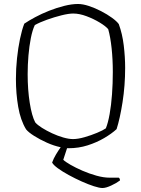

<svg xmlns="http://www.w3.org/2000/svg" viewBox="-20 -745 709 965"><path d="M325 0Q321 0 317 0L298 58Q308 68 334 83Q360 98 394.5 113Q429 128 465 138Q501 148 531 148H577Q583 152 583 162Q566 175 539 187.5Q512 200 495 200Q480 200 452 191Q424 182 390.5 167Q357 152 325 134.5Q293 117 270.5 100.5Q248 84 242 72Q249 52 261 32Q273 12 285 -5Q251 -12 215.5 -28Q180 -44 151.5 -62Q123 -80 111 -95Q83 -141 71.5 -208Q60 -275 60 -348Q60 -400 65.5 -452Q71 -504 80.5 -549.5Q90 -595 102 -626Q124 -641 156.5 -658.5Q189 -676 227 -691Q265 -706 303 -715.5Q341 -725 372 -725Q396 -725 426.5 -715Q457 -705 488 -689Q519 -673 543 -655.5Q567 -638 577 -624Q595 -575 602 -516.5Q609 -458 609 -404Q609 -315 596 -232Q583 -149 566 -96Q541 -73 503.5 -51Q466 -29 420.5 -14.5Q375 0 325 0ZM347 -46Q372 -46 405 -55.5Q438 -65 468 -77.5Q498 -90 512 -100Q523 -127 531 -171.5Q539 -216 543 -271Q547 -326 547 -383Q547 -446 541 -502.5Q535 -559 524 -598Q512 -613 481.5 -631.5Q451 -650 415 -663.5Q379 -677 348 -677Q325 -677 289 -668Q253 -659 216.5 -646Q180 -633 155 -619Q143 -594 135 -553.5Q127 -513 123 -466Q119 -419 119 -372Q119 -294 129.5 -228Q140 -162 157 -130Q168 -117 191 -102.5Q214 -88 242 -75Q270 -62 298 -54Q326 -46 347 -46Z"/></svg>

Font: Texturina 72pt Thin
Style: Regular
Weight: 100
Designer: Guillermo Torres Carreño
Foundry: Omnibus-Type
Version: Version 1.002; ttfautohint (v1.8.3)